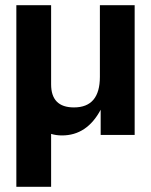

<svg xmlns="http://www.w3.org/2000/svg" viewBox="-20 -520 582 740"><path d="M43 200V-500H177V-195Q177 -106 265 -106Q365 -106 365 -224V-500H499V0H368V-97Q315 2 219 2Q196 2 177 -4V200Z"/></svg>

Font: TASA Orbiter Display
Style: Bold
Weight: 700
Designer: Weizhong Zhang
Version: Version 1.000;Glyphs 3.1.2 (3151)